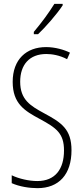

<svg xmlns="http://www.w3.org/2000/svg" viewBox="-20 -1062 434 999"><path d="M306 -1034V-1042H263C231 -991 200 -949 156 -896V-884H178C217 -921 275 -987 306 -1034ZM352 -280C352 -390 300 -424 209 -473C137 -512 85 -544 85 -637C85 -725 133 -781 221 -781C249 -781 290 -775 329 -754L344 -788C314 -803 267 -817 220 -817C117 -817 46 -753 46 -636C46 -522 109 -485 187 -443C274 -396 313 -368 313 -279C313 -183 268 -120 174 -120C131 -120 78 -132 41 -150V-109C81 -91 133 -83 175 -83C287 -83 352 -155 352 -280Z"/></svg>

Font: Noto Sans Kannada UI ExtraCondensed ExtraLight
Style: Regular
Weight: 200
Width: 2
Designer: Jelle Bosma - Monotype Design Team
Foundry: Monotype Imaging Inc.
Version: Version 2.005